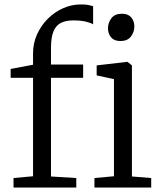

<svg xmlns="http://www.w3.org/2000/svg" viewBox="-20 -846 727 866"><path d="M129 -51V-495H28V-535L129 -554V-605Q129 -651 147.2 -691.2Q165.5 -731.5 196 -761.8Q226.5 -792 265 -809Q303.5 -826 344 -826Q366.5 -826 378.8 -823.5Q391 -821 400 -818V-736Q393.5 -741.5 370 -747.8Q346.5 -754 311 -754Q276.5 -754 254.2 -742.5Q232 -731 221 -704Q210 -677 210 -631V-555H355V-495H210V-50L324 -43V0H41V-43ZM494 -51V-489L416 -506V-551L553 -567H555L575 -551V-50L662 -43V0H406V-43ZM522.5 -661Q495 -661 481 -677.5Q467 -694 467 -718.5Q467 -743 482.2 -763.5Q497.5 -784 529.5 -784H530.5Q558 -784 572 -767.5Q586 -751 586 -726.5Q586 -702 570.8 -681.5Q555.5 -661 523.5 -661Z"/></svg>

Font: Merriweather 7pt Light
Style: Regular
Weight: 300
Designer: Eben Sorkin
Foundry: Eben Sorkin
Version: Version 2.200;gftools[0.9.31]